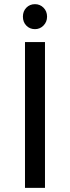

<svg xmlns="http://www.w3.org/2000/svg" viewBox="-20 -902 336 922"><path d="M100 -700H196V0H100ZM206 -822Q206 -797 189 -779.5Q172 -762 148 -762Q123 -762 106.5 -779Q90 -796 90 -822Q90 -848 106.5 -865Q123 -882 148 -882Q172 -882 189 -865Q206 -848 206 -822Z"/></svg>

Font: Montserrat arm2
Style: Regular
Weight: 400
Designer: Julieta Ulanovsky
Foundry: Julieta Ulanovsky
Version: Version 6.000